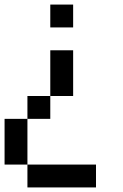

<svg xmlns="http://www.w3.org/2000/svg" viewBox="-20 -620 540 840"><path d="M0 -100H100V100H0ZM100 -100V-200H200V-100ZM100 100H400V200H100ZM200 -200V-400H300V-200ZM200 -500V-600H300V-500Z"/></svg>

Font: GalmuriMono9 Regular
Style: Regular
Weight: 400
Designer: Lee Minseo (quiple)
Version: Version 2.399;hotconv 1.1.1;makeotfexe 2.6.0 DEVELOPMENT